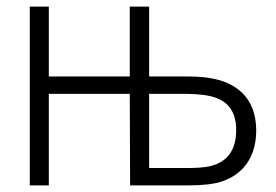

<svg xmlns="http://www.w3.org/2000/svg" viewBox="-20 -560 834 580"><path d="M70 0H127.5V-276.5H372L373 0H543.5C562 0 600.5 0 632.5 -7C698 -21.5 754 -70 754 -166C754 -268.5 688.5 -311.5 618 -323.5C589 -329 558 -329 535.5 -329H430.5V-540H372V-329H127.5V-540H70ZM430.5 -52.5V-276.5H536C550.5 -276.5 584 -276 611 -270.5C661.5 -260 693.5 -231 693.5 -166.5C693.5 -94.5 654.5 -69 619 -59C594 -52.5 564 -52.5 536 -52.5Z"/></svg>

Font: Eudonet Light
Style: Regular
Weight: 300
Designer: Mikhail Sharanda
Foundry: Mikhail Sharanda
Version: Version 4.503;Glyphs 3.1.2 (3151)